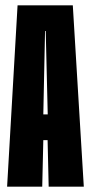

<svg xmlns="http://www.w3.org/2000/svg" viewBox="-20 -696 340 716"><path d="M6.5 0H137.5L141.5 -173.5H157.5L161.5 0H292.5L251.5 -676H45.5ZM141.5 -269.5 148 -580.5H150.5L158 -269.5Z"/></svg>

Font: Anybody UltraCondensed
Style: Bold
Weight: 700
Width: 1
Version: Version 1.113;gftools[0.9.25]